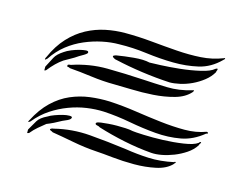

<svg xmlns="http://www.w3.org/2000/svg" viewBox="-59 -551 646 509"><g transform="rotate(15 264.5 -297.0)"><path d="M377 -364Q339 -366 300 -371.5Q261 -377 226 -385Q223 -385 218.5 -387.5Q214 -390 214 -392Q214 -394 218.5 -395.5Q223 -397 225 -397Q242 -400 268.5 -402.5Q295 -405 312 -401Q318 -401 342 -402Q366 -403 394.5 -406Q423 -409 449 -415Q475 -421 485 -430Q489 -432 489 -432H490Q492 -430 490.5 -427.5Q489 -425 489 -422Q481 -408 467 -397Q453 -386 437 -378.5Q421 -371 405 -367.5Q389 -364 377 -364ZM237 -321Q206 -321 172.5 -325.5Q139 -330 112 -332Q109 -334 106 -334Q103 -334 104 -336Q103 -339 106 -340Q109 -341 112 -341Q160 -357 208.5 -356.5Q257 -356 308 -353Q340 -351 373.5 -350Q407 -349 443 -360Q444 -362 445 -360Q445 -357 443 -355Q428 -338 401 -330.5Q374 -323 343.5 -321Q313 -319 284 -320Q255 -321 237 -321ZM48 -341Q47 -340 44.5 -338Q42 -336 42 -338Q42 -341 43 -342Q43 -343 44 -344Q59 -378 80 -400.5Q101 -423 125.5 -436Q150 -449 176.5 -454.5Q203 -460 230 -460Q266 -460 302.5 -456.5Q339 -453 373.5 -450.5Q408 -448 439.5 -450Q471 -452 499 -463Q500 -463 501.5 -464Q503 -465 503 -462L499 -458Q473 -432 440.5 -424.5Q408 -417 372 -417.5Q336 -418 297.5 -423Q259 -428 222 -427Q200 -427 176 -422Q152 -417 128.5 -407Q105 -397 84.5 -381Q64 -365 48 -341ZM90 -347Q71 -334 53 -311Q52 -310 50 -309Q48 -308 48 -310V-318Q48 -320 49 -321Q57 -336 62.5 -347Q68 -358 85 -369Q92 -374 103 -378.5Q114 -383 124 -385.5Q134 -388 141 -388.5Q148 -389 148 -385Q149 -382 139 -376Q129 -370 127 -369Q117 -362 108.5 -357.5Q100 -353 90 -347ZM378 -171Q341 -174 302.5 -182Q264 -190 229 -201Q227 -203 221.5 -204Q216 -205 216 -208Q216 -211 221.5 -212.5Q227 -214 229 -214Q237 -215 248.5 -216Q260 -217 272 -217Q284 -217 295.5 -216.5Q307 -216 316 -214Q322 -213 346.5 -212Q371 -211 399.5 -212Q428 -213 455 -217Q482 -221 493 -229Q495 -232 497 -232.5Q499 -233 499 -232Q499 -230 497 -227.5Q495 -225 495 -223Q486 -209 471 -199Q456 -189 439.5 -182.5Q423 -176 407 -173Q391 -170 378 -171ZM237 -137Q205 -139 171 -145.5Q137 -152 112 -156Q109 -158 106 -159Q103 -160 103 -162Q103 -163 106 -164.5Q109 -166 112 -166Q160 -178 209.5 -174Q259 -170 311 -163Q342 -158 374.5 -156.5Q407 -155 444 -163Q445 -166 448 -163Q448 -162 446 -160.5Q444 -159 444 -158Q429 -142 401 -136Q373 -130 342 -130Q311 -130 282.5 -133Q254 -136 237 -137ZM48 -169Q46 -167 45 -167Q44 -166 42 -166V-167Q42 -168 43 -169Q43 -170 44 -171Q61 -204 83 -225Q105 -246 130.5 -257Q156 -268 183 -271.5Q210 -275 237 -274Q274 -272 310.5 -266.5Q347 -261 381.5 -257Q416 -253 447.5 -253Q479 -253 506 -263Q510 -263 510 -260Q511 -260 509.5 -259Q508 -258 506 -258Q477 -234 444 -228Q411 -222 375.5 -225Q340 -228 302.5 -235Q265 -242 229 -244Q206 -245 182 -241.5Q158 -238 134 -229Q110 -220 88 -205.5Q66 -191 48 -169ZM90 -173Q80 -165 70.5 -157Q61 -149 52 -138Q47 -136 47 -137V-145Q47 -147 48 -148Q56 -162 62.5 -173Q69 -184 88 -193Q94 -197 105 -201Q116 -205 126 -207.5Q136 -210 143.5 -210Q151 -210 151 -207Q151 -202 141.5 -197.5Q132 -193 129 -192Q108 -180 90 -173Z"/></g></svg>

Font: mr_AkronimG
Style: Regular
Weight: 400
Version: Version 1.002 April 14, 2020